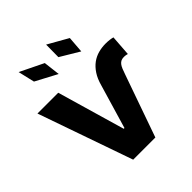

<svg xmlns="http://www.w3.org/2000/svg" viewBox="-212 -910 1044 1044"><g transform="rotate(-45 309.5 -388.5)"><path d="M176.8 -545.5 290.1 -155.2H295.8L370.7 -408.4Q381.7 -448.9 399.9 -476.4Q418 -503.9 441.2 -521Q464.5 -538 491.7 -545.3Q518.8 -552.6 547.6 -552.6Q564.6 -552.6 578.3 -550.8Q592 -549 601.9 -546.2L593.4 -426.8Q589.5 -427.9 583.1 -429.3Q576.7 -430.8 566.4 -430.8Q553.6 -430.8 544.7 -426.5Q535.9 -422.2 528.9 -413.4Q522 -404.5 516.3 -390.6Q510.7 -376.8 504.3 -358L378.2 0H207.7L17 -545.5ZM239.3 -711.3 250.7 -615.8 126.4 -681.8 104 -777.3ZM315.3 -777.3 431.8 -711.3 424.4 -615.8 314.3 -681.8Z"/></g></svg>

Font: Cannonade
Style: Bold
Weight: 700
Designer: Rasmus Andersson
Foundry: rsms
Version: Version 3.012;git-f93a4a705